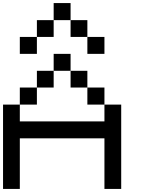

<svg xmlns="http://www.w3.org/2000/svg" viewBox="-20 -1243 929 1263"><path d="M0 0Q0 -138.7 0 -554.7Q27.3 -554.7 110.4 -554.7Q110.4 -527.3 110.4 -444.3Q250 -444.3 667 -444.3Q667 -471.7 667 -554.7Q694.3 -554.7 777.3 -554.7Q777.3 -416 777.3 0Q750 0 667 0Q667 -83 667 -333Q527.3 -333 110.4 -333Q110.4 -250 110.4 0Q83 0 0 0ZM110.4 -554.7Q110.4 -583 110.4 -667Q138.7 -667 222.7 -667Q222.7 -638.7 222.7 -554.7Q194.3 -554.7 110.4 -554.7ZM554.7 -554.7Q554.7 -583 554.7 -667Q583 -667 667 -667Q667 -638.7 667 -554.7Q638.7 -554.7 554.7 -554.7ZM222.7 -667Q222.7 -694.3 222.7 -777.3Q250 -777.3 333 -777.3Q333 -750 333 -667Q305.7 -667 222.7 -667ZM444.3 -667Q444.3 -694.3 444.3 -777.3Q471.7 -777.3 554.7 -777.3Q554.7 -750 554.7 -667Q527.3 -667 444.3 -667ZM333 -777.3Q333 -805.7 333 -888.7Q360.4 -888.7 444.3 -888.7Q444.3 -861.3 444.3 -777.3Q417 -777.3 333 -777.3ZM110.4 -888.7Q110.4 -917 110.4 -1000Q138.7 -1000 222.7 -1000Q222.7 -972.7 222.7 -888.7Q194.3 -888.7 110.4 -888.7ZM554.7 -888.7Q554.7 -917 554.7 -1000Q583 -1000 667 -1000Q667 -972.7 667 -888.7Q638.7 -888.7 554.7 -888.7ZM222.7 -1000Q222.7 -1027.3 222.7 -1110.4Q250 -1110.4 333 -1110.4Q333 -1083 333 -1000Q305.7 -1000 222.7 -1000ZM444.3 -1000Q444.3 -1027.3 444.3 -1110.4Q471.7 -1110.4 554.7 -1110.4Q554.7 -1083 554.7 -1000Q527.3 -1000 444.3 -1000ZM333 -1110.4Q333 -1138.7 333 -1222.7Q360.4 -1222.7 444.3 -1222.7Q444.3 -1194.3 444.3 -1110.4Q417 -1110.4 333 -1110.4Z"/></svg>

Font: Ingsat TST_CRD
Style: Regular
Weight: 300
Designer: Tofik Waleny
Version: 1.0